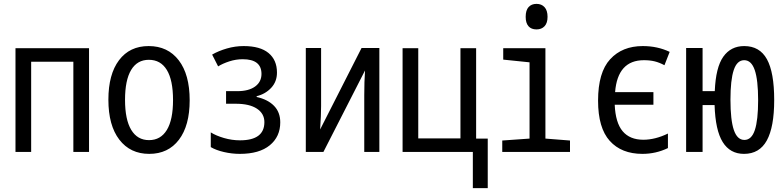

<svg xmlns="http://www.w3.org/2000/svg" viewBox="-20 -785 4040 992"><path d="M60 -536H440V0H359V-466H141V0H60Z M540 -270Q540 -401 595 -474Q650 -547 748 -547Q847 -547 903.5 -473.5Q960 -400 960 -267Q960 -136 904.5 -63Q849 10 751 10Q653 10 596.5 -63.5Q540 -137 540 -270ZM874 -268Q874 -371 842 -423.5Q810 -476 749 -476Q689 -476 657.5 -423.5Q626 -371 626 -269Q626 -167 658 -114Q690 -61 750 -61Q810 -61 842 -113.5Q874 -166 874 -268Z M1069 -25V-101Q1096 -84 1137 -72Q1178 -60 1220 -60Q1346 -60 1346 -154Q1346 -198 1307.5 -223.5Q1269 -249 1198 -249H1148V-314H1206Q1265 -314 1298 -338Q1331 -362 1331 -403Q1331 -479 1234 -479Q1199 -479 1165 -468Q1131 -457 1107 -442L1076 -503Q1109 -522 1152 -534.5Q1195 -547 1239 -547Q1324 -547 1367.5 -511Q1411 -475 1411 -410Q1411 -363 1381 -331Q1351 -299 1306 -288V-284Q1364 -271 1396 -238Q1428 -205 1428 -153Q1428 -79 1374 -34.5Q1320 10 1219 10Q1178 10 1137 0.5Q1096 -9 1069 -25Z M1560 -537H1639V-237Q1639 -191 1634 -116L1848 -537H1940V0H1862V-293Q1862 -364 1866 -421L1651 0H1560Z M2500 -69V187H2423V0H2060V-536H2141V-70H2359V-536H2440V-69Z M2696 -698Q2696 -732 2711 -748.5Q2726 -765 2752 -765Q2778 -765 2793.5 -748Q2809 -731 2809 -698Q2809 -666 2793.5 -649.5Q2778 -633 2752 -633Q2725 -633 2710.5 -649.5Q2696 -666 2696 -698ZM2575 -59 2716 -69V-463L2580 -477V-536H2798V-69L2925 -59V0H2575Z M3304 -63Q3365 -63 3431 -95V-20Q3369 10 3299 10Q3191 10 3130.5 -57Q3070 -124 3070 -265Q3070 -411 3132.5 -479Q3195 -547 3301 -547Q3377 -547 3440 -517L3413 -448Q3387 -462 3362.5 -468Q3338 -474 3307 -474Q3171 -474 3158 -309H3356V-244H3156Q3160 -151 3197 -107Q3234 -63 3304 -63Z M3980 -268Q3980 -129 3942 -59.5Q3904 10 3824 10Q3752 10 3714 -51Q3676 -112 3672 -242H3610V0H3525V-537H3610V-314H3673Q3678 -437 3717 -492Q3756 -547 3825 -547Q3905 -547 3942.5 -479Q3980 -411 3980 -268ZM3897 -267Q3897 -372 3879.5 -423Q3862 -474 3825 -474Q3788 -474 3771 -423Q3754 -372 3754 -270Q3754 -165 3771.5 -113.5Q3789 -62 3826 -62Q3863 -62 3880 -113Q3897 -164 3897 -267Z"/></svg>

Font: Noto Sans Mono UI Cond
Style: Regular
Weight: 400
Width: 3
Monospace: yes
Designer: Monotype Design team
Foundry: Monotype Imaging Inc.
Version: Version 1.000